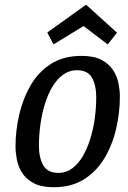

<svg xmlns="http://www.w3.org/2000/svg" viewBox="-20 -764 536 804"><path d="M205 20Q153 20 121 3Q89 -14 72.5 -40.5Q56 -67 50.5 -96.5Q45 -126 45 -150Q45 -217 60.5 -284Q76 -351 108.5 -407Q141 -463 193.5 -496.5Q246 -530 321 -530Q374 -530 405.5 -513Q437 -496 454 -469.5Q471 -443 476.5 -413.5Q482 -384 482 -360Q482 -293 466.5 -225.5Q451 -158 418 -102.5Q385 -47 332.5 -13.5Q280 20 205 20ZM225 -40Q257 -40 282.5 -59Q308 -78 327 -110.5Q346 -143 358.5 -184Q371 -225 377 -269.5Q383 -314 383 -357Q383 -406 365.5 -438Q348 -470 302 -470Q270 -470 244 -451Q218 -432 199 -400Q180 -368 167.5 -327Q155 -286 149 -241Q143 -196 143 -153Q143 -104 161 -72Q179 -40 225 -40ZM204 -578 178 -628 340 -744H341L470 -627L431 -578L330 -655Z"/></svg>

Font: Sansita Swashed Light
Style: Regular
Weight: 300
Designer: Pablo Cosgaya
Foundry: Omnibus-Type
Version: Version 1.003